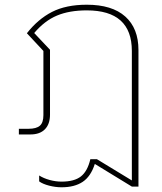

<svg xmlns="http://www.w3.org/2000/svg" viewBox="-20 -570 687 814"><path d="M539 221 382 125Q365 178 330.5 201Q296 224 241 224Q215 224 188 217Q161 210 146 199V174Q165 186 190.5 193Q216 200 241 200Q295 200 323 178Q351 156 363 105H391L539 195V-354Q539 -526 348 -526Q274 -526 221.5 -504Q169 -482 125 -430L192 -359V-84Q192 -44 170.5 -22Q149 0 109 0H60V-24H101Q134 -24 149 -37Q164 -50 164 -82V-354L94 -429Q141 -489 200.5 -519.5Q260 -550 348 -550Q455 -550 511 -500Q567 -450 567 -358V221Z"/></svg>

Font: Prompt Thin
Style: Regular
Weight: 100
Designer: Katatrad Team
Foundry: CadsonDemak
Version: Version 1.030